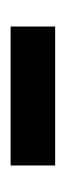

<svg xmlns="http://www.w3.org/2000/svg" viewBox="99 -452 124 362"><g transform="rotate(-90 161.0 -271.0)"><path d="M292 -313V-229H30V-313Z"/></g></svg>

Font: Minipax
Style: Bold
Weight: 500
Designer: Raphaël Ronot, Igor Stepanchenko (Cyrillic)
Foundry: steppetype
Version: Version 1.002